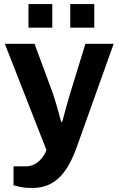

<svg xmlns="http://www.w3.org/2000/svg" viewBox="-20 -743 587 951"><path d="M140 188Q103 188 78.5 182.5Q54 177 47 175V81H108Q133 81 153 69.5Q173 58 188 39.5Q203 21 210 0L4 -526H151L241 -283Q247 -266 254.5 -240.5Q262 -215 270 -187.5Q278 -160 283 -139H288Q292 -153 297 -172Q302 -191 307.5 -211Q313 -231 318.5 -249.5Q324 -268 328 -282L403 -526H543L364 -25Q349 19 329.5 57.5Q310 96 284 125.5Q258 155 222.5 171.5Q187 188 140 188ZM121 -606V-723H239V-606ZM328 -606V-723H447V-606Z"/></svg>

Font: Archivo SemiBold
Style: Bold
Weight: 700
Version: Version 2.001